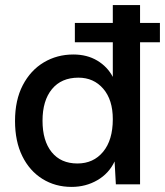

<svg xmlns="http://www.w3.org/2000/svg" viewBox="-20 -724 648 754"><path d="M261 10Q197 10 146.5 -21.5Q96 -53 67.5 -111Q39 -169 39 -249Q39 -331 69.5 -389.5Q100 -448 152 -479Q204 -510 268 -510Q322 -510 362 -486Q402 -462 423 -422V-558H274V-634H423V-704H530V-634H608V-558H530V0H435L430 -90Q408 -43 362.5 -16.5Q317 10 261 10ZM284 -82Q347 -82 385 -128Q423 -174 423 -256Q423 -332 385.5 -375.5Q348 -419 288 -419Q221 -419 184 -374Q147 -329 147 -250Q147 -171 183 -126.5Q219 -82 284 -82Z"/></svg>

Font: Prodigy Sans Medium
Style: Regular
Weight: 500
Designer: Wei Huang
Foundry: Wei Huang
Version: Version 1.003; ttfautohint (v1.8.3)